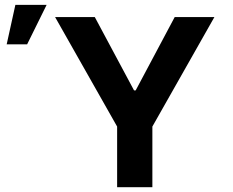

<svg xmlns="http://www.w3.org/2000/svg" viewBox="-20 -778 968 798"><path d="M374 -707 537.1 -402.3H543.9L706.1 -707H871.1L613.3 -252V0H466.8V-252L209 -707ZM43.9 -757.8H173.8L92.8 -593.8H7.8Z"/></svg>

Font: Pretendard
Style: Bold
Weight: 700
Designer: Base glyphs from Inter by Rasmus Andersson; Hangeul glyphs from Noto Sans CJK(Source Han Sans) by Jang Soo-young and Kan
Foundry: Kil Hyung-jin
Version: Version 1.309